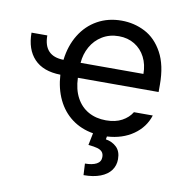

<svg xmlns="http://www.w3.org/2000/svg" viewBox="-83 -615 861 901"><g transform="rotate(10 348.0 -164.5)"><path d="M187.5 -308.6Q195.8 -377 227.5 -428.7Q259.3 -480.5 310.1 -508.8Q360.8 -537.1 424.8 -537.1Q484.9 -537.1 536.6 -510.5Q588.4 -483.9 620.8 -424.6Q653.3 -365.2 653.3 -272.5V-237.3H268.6Q270.5 -182.1 291.5 -143.1Q312.5 -104 348.9 -83.7Q385.3 -63.5 432.6 -63.5Q477.5 -63.5 508.5 -80.3Q539.6 -97.2 555.7 -124H645.5Q627.4 -66.4 575.9 -30.3Q524.4 5.9 450.7 10.3L448.2 24.4Q479 29.3 499.8 49.3Q520.5 69.3 520.5 106.4Q520.5 136.7 503.7 159.7Q486.8 182.6 453.9 195.3Q420.9 208 374 208L371.1 153.3Q405.8 153.3 426 142.6Q446.3 131.8 446.3 109.4Q446.3 93.8 438.7 85Q431.2 76.2 415.5 71.5Q399.9 66.9 372.1 64.5L383.8 6.8Q325.7 -2.9 282.2 -35.4Q238.8 -67.9 213.9 -119.6Q189 -171.4 185.1 -237.3Q102.5 -238.8 60.1 -283.7Q17.6 -328.6 17.6 -408.2H92.8Q92.8 -310.1 187.5 -308.6ZM568.4 -308.6Q568.4 -353 550.5 -387.9Q532.7 -422.9 500 -442.9Q467.3 -462.9 424.8 -462.9Q380.4 -462.9 345.9 -441.9Q311.5 -420.9 291.7 -385.5Q272 -350.1 269 -308.6Z"/></g></svg>

Font: Pretendard
Style: Regular
Weight: 400
Designer: Base glyphs from Inter by Rasmus Andersson; Hangeul glyphs from Noto Sans CJK(Source Han Sans) by Jang Soo-young and Kan
Foundry: Kil Hyung-jin
Version: Version 1.309